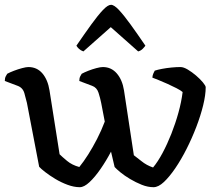

<svg xmlns="http://www.w3.org/2000/svg" viewBox="-27 -779 915 799"><path d="M305 0Q281 0 254 -10Q227 -20 203 -34.5Q179 -49 161 -63Q143 -77 136 -85L85 -351Q81 -368 74.5 -391Q68 -414 46 -422L-7 -442Q-7 -454 -3 -461.5Q1 -469 3 -472Q14 -478 31 -484.5Q48 -491 65 -495.5Q82 -500 91 -500Q127 -500 149.5 -473.5Q172 -447 179 -403L221 -137Q231 -127 252 -109.5Q273 -92 303 -84Q321 -106 340 -136Q359 -166 377 -201Q395 -236 409 -273L394 -351Q390 -371 383 -393Q376 -415 356 -422L303 -442Q303 -454 307 -461.5Q311 -469 313 -472Q324 -478 340.5 -484.5Q357 -491 374 -495.5Q391 -500 401 -500Q436 -500 459 -473.5Q482 -447 489 -403L530 -133Q540 -126 561.5 -108.5Q583 -91 610 -82Q630 -106 649.5 -142.5Q669 -179 686 -222Q703 -265 715.5 -310Q728 -355 733 -396Q725 -403 707.5 -412Q690 -421 670 -430Q650 -439 632.5 -446Q615 -453 607 -456Q608 -467 611.5 -474Q615 -481 617 -485Q629 -489 647.5 -492.5Q666 -496 686.5 -498Q707 -500 724 -500Q737 -500 754.5 -489.5Q772 -479 789 -464.5Q806 -450 817.5 -436Q829 -422 829 -416Q829 -384 818.5 -341Q808 -298 790 -251Q772 -204 749.5 -159.5Q727 -115 702.5 -79Q678 -43 655 -21.5Q632 0 612 0Q588 0 563 -10Q538 -20 514.5 -34Q491 -48 474 -62Q457 -76 450 -84L435 -148Q415 -110 391.5 -76Q368 -42 345.5 -21Q323 0 305 0ZM320 -565Q309 -569 301.5 -576Q294 -583 291 -589Q326 -640 353.5 -678Q381 -716 401.5 -737.5Q422 -759 435 -759Q448 -759 468.5 -737Q489 -715 516.5 -677Q544 -639 578 -589Q574 -583 566.5 -575.5Q559 -568 548 -565L434 -666Z"/></svg>

Font: Texturina Medium 12pt Medium
Style: Regular
Weight: 500
Version: Version 1.002